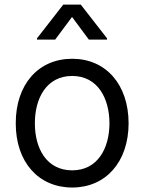

<svg xmlns="http://www.w3.org/2000/svg" viewBox="-20 -810 632 841"><path d="M448.9 -636.4V-642L333.8 -789.8H257.1L142 -642V-636.4H221.6L295.5 -735.8L369.3 -636.4ZM296.2 11.4C443.5 11.4 543 -100.9 543.3 -269.9C543 -440.3 443.5 -552.6 296.2 -552.6C148.1 -552.6 48.7 -440.3 49 -269.9C48.7 -100.9 148.1 11.4 296.2 11.4ZM296.2 -63.9C183.6 -63.9 132.5 -160.5 132.8 -269.9C132.5 -379.3 183.6 -477.3 296.2 -477.3C408 -477.3 459.2 -379.3 459.5 -269.9C459.2 -160.5 408 -63.9 296.2 -63.9Z"/></svg>

Font: Riot Sans 2.0
Style: Regular
Weight: 400
Designer: Rasmus Andersson
Foundry: rsms
Version: Version 3.006;hotconv 1.0.109;makeotfexe 2.5.65596